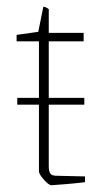

<svg xmlns="http://www.w3.org/2000/svg" viewBox="-20 -537 304 567"><path d="M231 -16V1Q207 4 178 6.5Q149 9 132 10Q124 10 109.5 -6.5Q95 -23 95 -31V-228H31V-248H95V-415H29V-434L93 -443L108 -517Q115 -517 124 -510V-440H227V-415H124V-248H229V-228H124V-46Q124 -30 129 -24Q134 -18 146 -18Z"/></svg>

Font: Grenze Thin
Style: Regular
Weight: 250
Designer: Renata Polastri
Foundry: Omnibus-Type
Version: Version 1.002; ttfautohint (v1.8)